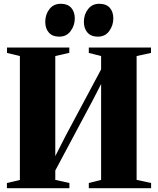

<svg xmlns="http://www.w3.org/2000/svg" viewBox="-20 -994 834 1014"><path d="M16.5 0V-27.5L85 -43.5V-698L17 -714.5V-743H346V-715L272 -698V-169.5L326 -275.5L514 -627.5V-698L449 -714.5V-743H777.5V-714.5L701.5 -698V-44L778 -27.5V0H449V-27.5L514 -44V-550.5L472 -468.5L272 -93.5V-44L346.5 -27.5V0ZM292.5 -800.5Q257 -800.5 238 -822Q219 -843.5 219 -878.5Q219 -917.5 241 -945.8Q263 -974 300.5 -974H301.5Q337 -974 356 -952.8Q375 -931.5 375 -896.5Q375 -860 353.2 -830.2Q331.5 -800.5 293.5 -800.5ZM496.5 -800.5Q461 -800.5 442 -822Q423 -843.5 423 -878.5Q423 -917.5 445 -945.8Q467 -974 504 -974H505Q541 -974 559.8 -952.8Q578.5 -931.5 578.5 -896.5Q578.5 -860 557 -830.2Q535.5 -800.5 497.5 -800.5Z"/></svg>

Font: Merriweather 120pt Black
Style: Regular
Weight: 900
Designer: Eben Sorkin
Foundry: Eben Sorkin
Version: Version 2.100